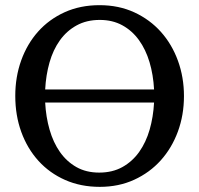

<svg xmlns="http://www.w3.org/2000/svg" viewBox="-20 -707 771 743"><path d="M154.8 -310.1Q157.7 -254.4 171.9 -205.1Q186 -155.8 211.9 -118.9Q237.8 -82 275.6 -60.5Q313.5 -39.1 363.8 -39.1Q415 -39.1 453.6 -60.5Q492.2 -82 518.6 -119.1Q544.9 -156.2 559.1 -205.3Q573.2 -254.4 576.2 -310.1ZM576.2 -360.8Q573.2 -417.5 558.6 -466.6Q543.9 -515.6 517.6 -552Q491.2 -588.4 453.4 -609.1Q415.5 -629.9 366.2 -629.9Q314.9 -629.9 276.4 -608.6Q237.8 -587.4 211.7 -550.8Q185.5 -514.2 171.6 -465.3Q157.7 -416.5 154.8 -360.8ZM691.9 -335Q691.9 -262.2 668.5 -198.2Q645 -134.3 602.3 -86.7Q559.6 -39.1 499.5 -11.5Q439.5 16.1 366.2 16.1Q292.5 16.1 232.2 -10.5Q171.9 -37.1 128.9 -84.5Q85.9 -131.8 62.5 -196Q39.1 -260.3 39.1 -335.9Q39.1 -409.2 62 -473.1Q85 -537.1 127.4 -584.7Q169.9 -632.3 230.2 -659.7Q290.5 -687 365.2 -687Q439.5 -687 499.8 -659.2Q560.1 -631.3 602.8 -583.5Q645.5 -535.6 668.7 -471.7Q691.9 -407.7 691.9 -335Z"/></svg>

Font: Charis SIL Am
Style: Regular
Weight: 400
Foundry: SIL International
Version: Version 5.000